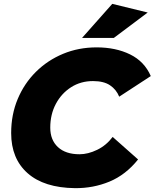

<svg xmlns="http://www.w3.org/2000/svg" viewBox="-20 -966 803 997"><path d="M697 -138Q633 -58 548.5 -23Q464 12 369 11Q209 9 123.5 -66.5Q38 -142 38 -275Q38 -371 72 -452Q106 -533 166.5 -593Q227 -653 307.5 -686.5Q388 -720 482 -720Q581 -720 655.5 -683.5Q730 -647 763 -571L599 -464Q584 -501 551.5 -523Q519 -545 463 -545Q399 -545 349 -513Q299 -481 270 -426.5Q241 -372 241 -303Q241 -239 281 -202Q321 -165 393 -165Q437 -165 484.5 -188Q532 -211 565 -255ZM406 -769 563 -946 747 -901 571 -769Z"/></svg>

Font: Livvic Black
Style: Italic
Weight: 900
Italic angle: -10°
Designer: Jacques Le Bailly, Baron von Fonthausen
Version: Version 1.001; ttfautohint (v1.8.2)